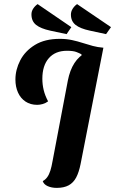

<svg xmlns="http://www.w3.org/2000/svg" viewBox="-20 -892 560 934"><path d="M256 22Q231 22 212 13.5Q193 5 188 -11Q201 -18 210 -30.5Q219 -43 225 -62Q231 -81 236 -110L310 -500Q320 -551 342 -585Q364 -619 399 -637Q434 -655 483 -660L372 -94Q364 -54 350.5 -28.5Q337 -3 314 9.5Q291 22 256 22ZM161 -382Q128 -382 104 -398Q80 -414 67.5 -442Q55 -470 55 -505Q55 -553 78.5 -598.5Q102 -644 150 -673.5Q198 -703 271 -703Q303 -703 330.5 -697Q358 -691 382.5 -683Q407 -675 431.5 -668.5Q456 -662 482 -660L377 -623L376 -628Q367 -633 351.5 -639Q336 -645 306 -645Q249 -645 217.5 -609Q186 -573 186 -509Q186 -481 192.5 -454Q199 -427 214 -399Q202 -390 188 -386Q174 -382 161 -382ZM496 -726 417 -743Q370 -753 347.5 -771Q325 -789 325 -821Q325 -836 333.5 -849.5Q342 -863 355 -872L520 -760ZM304 -726 224 -743Q178 -753 155.5 -771Q133 -789 133 -822Q133 -837 141.5 -850Q150 -863 163 -872L327 -760Z"/></svg>

Font: Sansita Swashed Light Medium
Style: Regular
Weight: 500
Version: Version 1.003